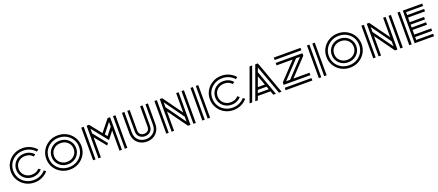

<svg xmlns="http://www.w3.org/2000/svg" viewBox="59 -1312 5070 2222"><g transform="rotate(-20 2593.5 -201.0)"><path d="M247 -56Q204 -56 170 -75Q136 -94 116 -127Q96 -160 96 -201Q96 -242 116 -275Q136 -308 170 -327Q204 -346 247 -346Q283 -346 313.5 -332Q344 -318 364 -294L340 -276Q306 -316 247 -316Q195 -316 160.5 -283.5Q126 -251 126 -201Q126 -152 160.5 -119Q195 -86 247 -86Q306 -86 340 -126L364 -108Q344 -84 313.5 -70Q283 -56 247 -56ZM247 10Q186 10 137 -18Q88 -46 59 -94Q30 -142 30 -201Q30 -261 59 -308.5Q88 -356 137 -384Q186 -412 247 -412Q299 -412 343 -391Q387 -370 416 -335L393 -317Q368 -347 330 -364.5Q292 -382 247 -382Q194 -382 151.5 -358Q109 -334 84.5 -293.5Q60 -253 60 -201Q60 -150 84.5 -109Q109 -68 151.5 -44Q194 -20 247 -20Q292 -20 330 -37.5Q368 -55 393 -85L416 -67Q387 -32 343 -11Q299 10 247 10Z M870 -201Q870 -253 845.5 -293.5Q821 -334 778.5 -358Q736 -382 683 -382Q630 -382 587.5 -358Q545 -334 520.5 -293.5Q496 -253 496 -201Q496 -150 520.5 -109Q545 -68 587.5 -44Q630 -20 683 -20Q736 -20 778.5 -44Q821 -68 845.5 -109Q870 -150 870 -201ZM804 -201Q804 -251 769.5 -283.5Q735 -316 683 -316Q631 -316 596.5 -283.5Q562 -251 562 -201Q562 -152 596.5 -119Q631 -86 683 -86Q735 -86 769.5 -119Q804 -152 804 -201ZM683 -56Q640 -56 606 -75Q572 -94 552 -127Q532 -160 532 -201Q532 -242 552 -275Q572 -308 606 -327Q640 -346 683 -346Q726 -346 760 -327Q794 -308 814 -275Q834 -242 834 -201Q834 -160 814 -127Q794 -94 760 -75Q726 -56 683 -56ZM683 10Q622 10 573 -18Q524 -46 495 -94Q466 -142 466 -201Q466 -261 495 -308.5Q524 -356 573 -384Q622 -412 683 -412Q744 -412 793 -384Q842 -356 871 -308.5Q900 -261 900 -201Q900 -142 871 -94Q842 -46 793 -18Q744 10 683 10Z M970 0V-402H1000V0ZM1361 0V-402H1391V0ZM1036 0V-402H1066L1180 -259L1295 -402H1325V0H1295V-249L1223 -157L1066 -354V-296L1200 -129L1181 -105L1066 -248V0ZM1295 -355 1200 -235 1223 -206 1295 -297Z M1471 -150V-402H1501V-151Q1501 -87 1539.5 -53.5Q1578 -20 1631 -20Q1684 -20 1722.5 -53.5Q1761 -87 1761 -151V-402H1791V-150Q1790 -99 1768.5 -63.5Q1747 -28 1711 -9Q1675 10 1631 10Q1587 10 1550.5 -9Q1514 -28 1492.5 -64Q1471 -100 1471 -150ZM1537 -150V-402H1567V-151Q1567 -117 1586 -101.5Q1605 -86 1631 -86Q1657 -86 1676 -101.5Q1695 -117 1695 -151V-402H1725V-150Q1724 -103 1696.5 -79.5Q1669 -56 1631 -56Q1593 -56 1565 -80Q1537 -104 1537 -150Z M1871 0V-402H1901V0ZM2205 0V-402H2235V0ZM2139 -112 1967 -351V-290L2139 -51ZM1937 0V-402H1967L2139 -163V-402H2169V0H2139L1967 -239V0Z M2381 0V-402H2411V0ZM2315 0V-402H2345V0Z M2698 -56Q2655 -56 2621 -75Q2587 -94 2567 -127Q2547 -160 2547 -201Q2547 -242 2567 -275Q2587 -308 2621 -327Q2655 -346 2698 -346Q2734 -346 2764.5 -332Q2795 -318 2815 -294L2791 -276Q2757 -316 2698 -316Q2646 -316 2611.5 -283.5Q2577 -251 2577 -201Q2577 -152 2611.5 -119Q2646 -86 2698 -86Q2757 -86 2791 -126L2815 -108Q2795 -84 2764.5 -70Q2734 -56 2698 -56ZM2698 10Q2637 10 2588 -18Q2539 -46 2510 -94Q2481 -142 2481 -201Q2481 -261 2510 -308.5Q2539 -356 2588 -384Q2637 -412 2698 -412Q2750 -412 2794 -391Q2838 -370 2867 -335L2844 -317Q2819 -347 2781 -364.5Q2743 -382 2698 -382Q2645 -382 2602.5 -358Q2560 -334 2535.5 -293.5Q2511 -253 2511 -201Q2511 -150 2535.5 -109Q2560 -68 2602.5 -44Q2645 -20 2698 -20Q2743 -20 2781 -37.5Q2819 -55 2844 -85L2867 -67Q2838 -32 2794 -11Q2750 10 2698 10Z M2967 0 3113 -402H3145L3291 0H3259L3129 -358L3110 -306L3221 0H3189L3172 -48H3016L2999 0ZM2897 0 3043 -402H3075L2929 0ZM3051 -144H3137L3094 -262ZM3027 -78H3161L3148 -114H3040Z M3341 -372V-402H3670V-372ZM3341 -66V-96L3539 -306H3580L3382 -96H3431L3629 -306H3341V-336H3670V-306L3472 -96H3670V-66ZM3341 0V-30H3670V0Z M3816 0V-402H3846V0ZM3750 0V-402H3780V0Z M4320 -201Q4320 -253 4295.5 -293.5Q4271 -334 4228.5 -358Q4186 -382 4133 -382Q4080 -382 4037.5 -358Q3995 -334 3970.5 -293.5Q3946 -253 3946 -201Q3946 -150 3970.5 -109Q3995 -68 4037.5 -44Q4080 -20 4133 -20Q4186 -20 4228.5 -44Q4271 -68 4295.5 -109Q4320 -150 4320 -201ZM4254 -201Q4254 -251 4219.5 -283.5Q4185 -316 4133 -316Q4081 -316 4046.5 -283.5Q4012 -251 4012 -201Q4012 -152 4046.5 -119Q4081 -86 4133 -86Q4185 -86 4219.5 -119Q4254 -152 4254 -201ZM4133 -56Q4090 -56 4056 -75Q4022 -94 4002 -127Q3982 -160 3982 -201Q3982 -242 4002 -275Q4022 -308 4056 -327Q4090 -346 4133 -346Q4176 -346 4210 -327Q4244 -308 4264 -275Q4284 -242 4284 -201Q4284 -160 4264 -127Q4244 -94 4210 -75Q4176 -56 4133 -56ZM4133 10Q4072 10 4023 -18Q3974 -46 3945 -94Q3916 -142 3916 -201Q3916 -261 3945 -308.5Q3974 -356 4023 -384Q4072 -412 4133 -412Q4194 -412 4243 -384Q4292 -356 4321 -308.5Q4350 -261 4350 -201Q4350 -142 4321 -94Q4292 -46 4243 -18Q4194 10 4133 10Z M4420 0V-402H4450V0ZM4754 0V-402H4784V0ZM4688 -112 4516 -351V-290L4688 -51ZM4486 0V-402H4516L4688 -163V-402H4718V0H4688L4516 -239V0Z M4930 0V-402H5169V-372H4960V-336H5169V-306H4960V-249H5137V-219H4960V-183H5137V-153H4960V-96H5169V-66H4960V-30H5169V0ZM4864 0V-402H4894V0Z"/></g></svg>

Font: Zen Tokyo Zoo
Style: Regular
Weight: 400
Designer: Yoshimichi Ohira
Foundry: A-1 Corp ZenFonts
Version: Version 1.002; ttfautohint (v1.8.3)